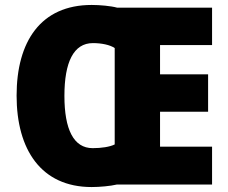

<svg xmlns="http://www.w3.org/2000/svg" viewBox="-20 -745 921 775"><path d="M350 -725C144 -725 47 -577 47 -359C47 -141 146 10 350 10C382 10 426 6 451 0H836V-153H626V-294H820V-445H626V-563H836V-714H453C428 -721 383 -725 350 -725ZM355 -571C390 -571 424 -564 443 -551V-162C423 -152 389 -147 354 -147C277 -147 240 -223 240 -358C240 -494 277 -571 355 -571Z"/></svg>

Font: Noto Sans Arabic SemCond Blk
Style: Regular
Weight: 900
Width: 4
Designer: Monotype Design Team, Nadine Chahine, Nizar Qandah and Khaled Hosny
Foundry: Monotype Imaging Inc.
Version: Version 2.012